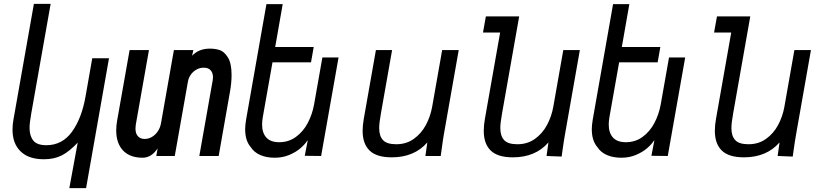

<svg xmlns="http://www.w3.org/2000/svg" viewBox="-20 -810 4240 997"><path d="M208 17Q129 17 87 -23.8Q45 -64.5 45 -137Q45 -161 49.5 -187L156 -790H243L142 -219Q133.5 -171 133.5 -145.5Q133.5 -104.5 152.8 -80.2Q172 -56 220.5 -56Q303 -56 353.5 -125.5Q404 -195 424 -308L459 -507.5H546L427 167H340L383.5 -69.5Q340.5 -23.5 301 -3.2Q261.5 17 208 17Z M583.5 -133Q583.5 -156.5 588 -182.5L653 -550H753.5L685 -162Q683.5 -151.5 683.5 -142.5Q683.5 -116.5 696.2 -102.5Q709 -88.5 731 -88.5Q751 -88.5 769 -99Q787 -109.5 799.5 -128.2Q812 -147 816 -170L883 -550H984L977.5 -520.5Q1012 -557.5 1070 -557.5Q1097 -557.5 1120.5 -550Q1144 -542.5 1163.2 -512.2Q1182.5 -482 1182.5 -420Q1182.5 -378.5 1173.5 -329.5L1115.5 0H1015L1084.5 -393Q1086 -401.5 1086 -408.5Q1086 -431 1074 -444.8Q1062 -458.5 1038.5 -458.5Q1017 -458.5 999.2 -448.2Q981.5 -438 970.2 -421.5Q959 -405 956 -387L887.5 0H791.5L798.5 -39.5Q766.5 9 720.5 9Q654.5 9 619 -28.5Q583.5 -66 583.5 -133Z M1282.5 -45.5Q1253 -79 1253 -139Q1253 -159.5 1258 -189.5L1363.5 -788.5H1448L1409 -566H1609L1595 -486.5H1395L1345 -204Q1341 -181 1341 -163.5Q1341 -120 1363 -95.8Q1385 -71.5 1430 -71.5Q1478.5 -71.5 1516.2 -98.8Q1554 -126 1577.8 -170.8Q1601.5 -215.5 1611 -268L1654 -511.5H1738L1647.5 0L1562.5 -1L1578 -81L1575 -78.5Q1562.5 -59.5 1539.5 -39.8Q1516.5 -20 1482.2 -5.5Q1448 9 1406.5 9Q1363.5 9 1331.5 -5Q1299.5 -19 1282.5 -45.5Z M1863 -130.5Q1863 -159.5 1869 -193L1932 -550H2016L1958 -221Q1949 -171.5 1949 -144.5Q1949 -104 1968.8 -82.5Q1988.5 -61 2037.5 -61Q2090 -61 2129 -89Q2168 -117 2191.5 -161Q2215 -205 2224 -255L2276 -550H2362L2285.5 -116Q2281 -92 2274 -39.5L2268.5 0H2189L2199 -70.5Q2131.5 7 2014 7Q1935.5 7 1899.2 -28.2Q1863 -63.5 1863 -130.5Z M2492 -130.5Q2492 -159.5 2498 -193L2577 -641H2488L2503 -725H2676L2587 -221Q2578 -171.5 2578 -145Q2578 -104 2597.8 -82.5Q2617.5 -61 2666.5 -61Q2719 -61 2758 -89Q2797 -117 2820.5 -161Q2844 -205 2853 -255L2905 -550H2991L2914.5 -116Q2908 -80 2901.5 -33.5L2896.5 3L2818 0L2828 -70.5Q2760.5 7 2643 7Q2564.5 7 2528.2 -28.2Q2492 -63.5 2492 -130.5Z M3082.5 -45.5Q3053 -79 3053 -139Q3053 -159.5 3058 -189.5L3163.5 -788.5H3248L3209 -566H3409L3395 -486.5H3195L3145 -204Q3141 -181 3141 -163.5Q3141 -120 3163 -95.8Q3185 -71.5 3230 -71.5Q3278.5 -71.5 3316.2 -98.8Q3354 -126 3377.8 -170.8Q3401.5 -215.5 3411 -268L3454 -511.5H3538L3447.5 0L3362.5 -1L3378 -81L3375 -78.5Q3362.5 -59.5 3339.5 -39.8Q3316.5 -20 3282.2 -5.5Q3248 9 3206.5 9Q3163.5 9 3131.5 -5Q3099.5 -19 3082.5 -45.5Z M3692 -130.5Q3692 -159.5 3698 -193L3777 -641H3688L3703 -725H3876L3787 -221Q3778 -171.5 3778 -145Q3778 -104 3797.8 -82.5Q3817.5 -61 3866.5 -61Q3919 -61 3958 -89Q3997 -117 4020.5 -161Q4044 -205 4053 -255L4105 -550H4191L4114.5 -116Q4108 -80 4101.5 -33.5L4096.5 3L4018 0L4028 -70.5Q3960.5 7 3843 7Q3764.5 7 3728.2 -28.2Q3692 -63.5 3692 -130.5Z"/></svg>

Font: JuliaMono
Style: Italic
Weight: 400
Italic angle: -9°
Monospace: yes
Designer: cormullion
Foundry: corm
Version: Version 0.057; ttfautohint (v1.8.4)